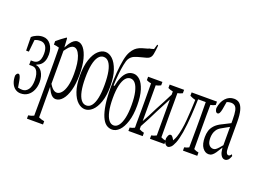

<svg xmlns="http://www.w3.org/2000/svg" viewBox="-148 -1214 2554 1865"><g transform="rotate(20 1129.0 -281.0)"><path d="M-1.5 -80.6Q1.5 -91.3 5.9 -97.7Q12.7 -109.4 24.9 -109.4Q33.7 -109.4 41 -94.7Q49.3 -77.6 53.7 -50.8Q60.1 -11.2 65.9 18.6Q67.4 23.9 68.8 19Q87.9 24.9 110.8 24.9Q147.5 24.9 170.9 -7.3Q194.3 -39.6 194.3 -103.5Q194.3 -136.7 187.3 -163.8Q180.2 -190.9 164.8 -208.5Q149.4 -226.1 119.1 -226.1H91.8Q91.8 -244.1 91.8 -272H115.2Q166.5 -272 183.1 -321.3Q190.9 -345.2 190.9 -376Q190.9 -430.2 170.4 -456.3Q149.9 -482.4 115.2 -482.4Q88.4 -482.4 67.9 -474.6Q64 -473.1 57.6 -469.7Q51.3 -402.8 44.9 -345.7H16.6Q15.6 -410.2 14.2 -484.9Q34.7 -504.4 64.5 -516.6Q94.2 -528.8 126 -528.8Q175.3 -528.8 206.5 -487.5Q237.8 -446.3 237.8 -384.3Q237.8 -309.1 195.8 -273.4Q182.1 -261.7 164.1 -255.4Q157.7 -248 151.4 -250Q158.2 -243.2 164.6 -246.1Q198.7 -235.4 217.8 -205.6Q244.6 -164.6 244.6 -102.5Q244.6 -57.6 228.3 -19.5Q211.9 18.6 181.2 41Q150.4 63.5 106.9 63.5Q75.7 63.5 51 46.1Q26.4 28.8 12.5 -3.7Q-1.5 -36.1 -1.5 -80.6Z M307.6 -325.7Q307.6 -359.4 306.6 -407.2Q305.7 -455.1 305.7 -478V-481.9Q277.8 -490.7 250 -493.2Q250 -514.6 250 -528.8Q296.4 -568.4 342.8 -599.6Q346.2 -601.1 349.6 -592.3Q352.1 -551.3 355 -500Q358.9 -512.2 363.3 -515.1Q374.5 -536.6 385.3 -551.8Q402.8 -576.7 420.4 -588.9Q438 -601.1 456.5 -601.1Q492.2 -601.1 520.8 -565.9Q549.3 -530.8 566.9 -463.9Q584.5 -397 584.5 -303Q584.5 -209 565.7 -141.1Q546.9 -73.2 515.1 -36.9Q483.4 -0.5 445.8 -0.5Q429.7 -0.5 414.3 -10Q398.9 -19.5 382.8 -43.9Q374 -57.1 365.2 -76.2Q360.8 -82.5 356 -94.7Q356 -32.2 356 22.5Q356 63.5 356.4 106.2Q356.9 148.9 356.9 176.8Q356.9 204.6 356.9 220.7Q387.2 234.4 416 238.8Q416 260.7 416 272.5H250Q250 260.3 250 238.3Q278.3 234.4 306.6 221.2Q306.6 204.6 306.6 192.4Q307.1 112.8 307.6 23.4Q307.6 -148.9 307.6 -325.7ZM377 -493.2Q368.7 -482.9 357.9 -467.8V-127Q372.1 -103.5 384.3 -90.3Q408.7 -63.5 434.1 -63.5Q459.5 -63.5 481.4 -88.4Q503.9 -113.3 517.6 -164.3Q531.2 -215.3 531.2 -292.5Q531.2 -408.7 506.3 -472.2Q480.5 -537.6 440.4 -537.6Q427.2 -537.6 411.1 -527.3Q395 -517.1 377 -493.2Z M846.7 -293.5Q846.7 -458 801.8 -517.1Q779.3 -546.4 747.1 -546.4Q714.8 -546.4 692.4 -517.1Q669.9 -487.8 658.4 -431.6Q647 -375.5 647 -293.5Q647 -132.3 692.4 -73.7Q714.8 -44.9 747.1 -44.9Q779.3 -44.9 801.5 -74Q823.7 -103 835.2 -158Q846.7 -212.9 846.7 -293.5ZM747.1 -5.4Q708 -5.4 672.1 -37.4Q636.2 -69.3 613.3 -135Q590.3 -200.7 590.3 -299.1Q590.3 -397.5 613.3 -464.4Q636.2 -531.2 672.1 -564.5Q708 -597.7 747.1 -597.7Q786.1 -597.7 821.5 -564.5Q856.9 -531.2 880.4 -464.4Q903.8 -397.5 903.8 -299.3Q903.8 -201.2 880.4 -135.3Q856.9 -69.3 821.5 -37.4Q786.1 -5.4 747.1 -5.4Z M1147.9 -332Q1123 -439 1063 -439Q1033.2 -439 1011.5 -412.1Q989.7 -385.3 977.5 -333Q965.3 -280.8 965.3 -200Q965.3 -119.1 977.5 -64.5Q989.7 -9.8 1011.5 18.3Q1033.2 46.4 1062.5 46.4Q1091.8 46.4 1113.5 18.3Q1135.3 -9.8 1147.7 -64Q1160.2 -118.2 1160.2 -198.5Q1160.2 -278.8 1147.9 -332ZM910.6 -287.1Q910.6 -370.6 916.5 -446.5Q922.4 -522.5 934.1 -581.5Q945.8 -639.6 964.4 -670.9Q981.4 -700.2 999 -716.3Q1016.6 -732.4 1039.1 -742.7Q1061.5 -752.9 1093.8 -760.7Q1107.9 -764.2 1122.1 -768.6Q1135.7 -777.3 1149.4 -776.9Q1163.1 -780.8 1179.2 -785.2Q1186.5 -814.9 1193.8 -835Q1199.2 -836.9 1204.6 -829.1Q1201.7 -809.1 1199.2 -779.3Q1196.8 -755.9 1192.6 -737.5Q1188.5 -719.2 1181.4 -708.7Q1174.3 -698.2 1164.1 -691.4Q1153.8 -684.6 1137.5 -680.2Q1121.1 -675.8 1098.1 -669.9Q1053.7 -659.2 1023.2 -647Q992.7 -634.8 974.1 -605Q961.9 -585 953.1 -538.6Q943.8 -493.2 938.2 -436Q932.6 -378.9 930.7 -318.4Q935.5 -318.4 940.4 -316.9Q950.2 -370.1 967.3 -408.7Q985.8 -450.2 1012.5 -471.4Q1039.1 -492.7 1075 -492.7Q1110.8 -492.7 1142.1 -463.1Q1173.3 -433.6 1193.1 -371.1Q1212.9 -308.6 1212.9 -211.9Q1212.9 -115.2 1190.9 -47.1Q1168.9 21 1134.8 55.7Q1100.1 89.8 1062 89.8Q1026.9 89.8 999.5 69.3Q972.2 48.8 952.4 2.9Q932.6 -43 921.6 -115.5Q910.6 -188 910.6 -287.1Z M1588.9 -512.7Q1588.9 -490.2 1588.9 -477.5Q1564 -464.4 1538.6 -460.4V-457Q1538.6 -446.3 1538.6 -445.8Q1538.6 -394.5 1538.6 -352.5Q1538.6 -304.2 1538.1 -266.1Q1538.1 -227.5 1538.1 -199.2Q1538.6 -150.9 1538.6 -112.3Q1539.1 -61 1539.1 -19.5Q1539.1 -8.3 1539.1 -7.3V-3.9Q1564 9.3 1588.9 12.7Q1588.9 34.7 1588.9 47.4H1439.5Q1439.5 35.2 1439.5 12.7Q1464.4 8.3 1491.2 -5.4Q1491.2 -186.5 1491.2 -377.9Q1449.7 -295.4 1410.2 -222.7Q1363.3 -125.5 1314.5 -37.6Q1314.5 -16.6 1314.5 -5.4Q1340.3 8.3 1364.7 12.7Q1364.7 34.7 1364.7 47.4H1216.8Q1216.8 35.2 1216.8 12.7Q1241.2 9.3 1266.1 -3.9V-7.3Q1266.1 -8.3 1266.1 -19.5Q1265.6 -26.4 1265.6 -51.8Q1265.6 -80.6 1266.1 -112.8Q1266.6 -145 1266.6 -199.2Q1266.6 -227.5 1266.6 -266.1Q1266.6 -304.7 1266.1 -352.8Q1265.6 -400.9 1265.6 -445.8Q1265.6 -447.3 1265.6 -458.5V-461.9Q1241.2 -464.8 1216.8 -477.5Q1216.8 -490.2 1216.8 -512.7H1364.7Q1364.7 -490.2 1364.7 -477.5Q1340.3 -463.9 1314.5 -459.5Q1314.5 -269.5 1314.5 -89.4Q1356 -162.6 1396 -245.1Q1442.9 -331.1 1491.2 -427.2Q1491.2 -439 1491.2 -460.4Q1464.8 -464.4 1439.5 -477.5Q1439.5 -490.2 1439.5 -512.7Z M1780.3 11.7Q1802.7 8.3 1827.1 -4.4Q1828.6 -196.3 1828.6 -201.2Q1828.6 -229 1828.6 -266.6Q1828.6 -305.2 1828.4 -333.5Q1828.1 -361.8 1827.1 -467.8V-472.7H1748Q1745.6 -381.3 1740.2 -300.8Q1734.4 -211.9 1720.7 -122.6Q1708 -48.8 1691.4 -7.8Q1674.8 32.7 1658.7 47.1Q1642.6 61.5 1628.2 61.5Q1613.8 61.5 1599.4 44.2Q1585 26.9 1585 -12.2Q1590.8 -35.6 1598.1 -47.4Q1605 -57.6 1616.7 -57.6Q1628.4 -57.6 1639.2 -43Q1645.5 -34.2 1656.2 -16.1Q1658.2 -14.6 1660.6 -22.9Q1671.9 -42.5 1679.2 -63.5Q1690.4 -95.2 1700.2 -150.9Q1708 -192.4 1712.4 -250.5Q1721.7 -371.1 1724.1 -457.5Q1695.8 -463.9 1666 -479.5Q1666 -492.2 1666 -514.2H1928.2Q1928.2 -492.2 1928.2 -479.5Q1903.3 -465.8 1878.4 -462.4V-459Q1878.4 -448.2 1878.4 -447.8Q1877.9 -396 1877.4 -354Q1877.4 -305.2 1877.4 -266.6Q1877.4 -229 1877.4 -201.2Q1877.9 -71.3 1878.4 -8.8V-5.4Q1903.3 8.3 1928.2 11.7Q1928.2 33.7 1928.2 45.9H1780.3Q1780.3 33.7 1780.3 11.7Z M2148.4 -40.5Q2135.7 -64 2132.8 -98.6Q2132.3 -110.8 2131.3 -113.3Q2105.5 -70.8 2090.3 -49.3Q2075.2 -27.8 2059.8 -16.8Q2044.4 -5.9 2024.4 -5.9Q1987.8 -5.9 1961.2 -42.2Q1934.6 -78.6 1934.6 -150.9Q1934.6 -185.5 1943.4 -215.6Q1952.1 -245.6 1976.6 -273.2Q2001 -300.8 2048.3 -323.7Q2048.3 -328.6 2048.8 -323.7Q2093.8 -347.2 2131.3 -365.7Q2131.3 -388.7 2131.3 -401.4Q2131.3 -460.9 2124.3 -493.7Q2117.2 -526.4 2100.8 -538.8Q2084.5 -551.3 2060.5 -551.3Q2041 -551.3 2017.6 -542.5Q2010.7 -507.3 2003.9 -462.4Q1999 -436 1990.7 -421.4Q1983.4 -408.7 1971.7 -408.7Q1960 -408.7 1952.6 -420.4Q1945.3 -432.1 1943.8 -453.1Q1953.1 -519.5 1989 -558.6Q2024.9 -597.7 2076.2 -597.7Q2111.8 -597.7 2134.3 -577.6Q2156.7 -557.6 2168.7 -513.2Q2180.7 -468.8 2180.7 -393.1Q2180.7 -270 2180.7 -137.2Q2180.7 -97.7 2188 -81.1Q2196.3 -62 2210.4 -62Q2222.2 -62 2230 -71.3Q2234.4 -76.2 2238.3 -83Q2243.2 -79.6 2247.6 -66.4Q2235.8 -34.2 2221.9 -22.2Q2208 -10.3 2191.4 -10.3Q2165 -10.3 2148.4 -40.5ZM2102.5 -104Q2113.8 -116.7 2131.3 -137.7V-327.1Q2114.7 -318.4 2098.9 -309.3Q2083 -300.3 2059.6 -287.1Q2026.9 -270 2012 -248Q1997.1 -226.1 1992.2 -204.1Q1987.3 -182.1 1987.3 -162.6Q1987.3 -113.8 2005.1 -92Q2022.9 -70.3 2048.8 -70.3Q2062 -70.3 2073.5 -77.4Q2085 -84.5 2102.5 -104Z"/></g></svg>

Font: Scarab Serif
Style: Condensed-Light
Weight: 300
Designer: John Roberts
Foundry: Scarab
Version: 1.0